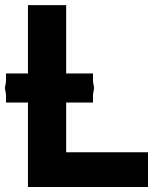

<svg xmlns="http://www.w3.org/2000/svg" viewBox="-20 -746 640 766"><path d="M91.5 -337H4V-369L-0.5 -395L4 -420.5V-453H91.5V-725.5H244V-453H351V-420.5L355.5 -395L351 -369V-337H244V-138.5H570.5V0H91.5Z"/></svg>

Font: JuliaMono ExtraBold
Style: Regular
Weight: 800
Monospace: yes
Designer: cormullion
Foundry: corm
Version: Version 0.055; ttfautohint (v1.8.4)